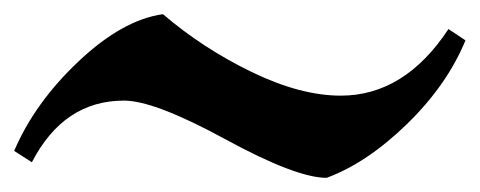

<svg xmlns="http://www.w3.org/2000/svg" viewBox="-20 -407 677 271"><path d="M461 -272Q551 -272 613 -366L637 -350Q611 -287 554.5 -232Q498 -177 441 -156Q398 -156 298 -210.5Q198 -265 155 -265Q70 -265 25 -178L0 -194Q29 -262 91 -320.5Q153 -379 210 -387Q266 -339 335 -305.5Q404 -272 461 -272Z"/></svg>

Font: Almendra SC
Style: Bold
Weight: 700
Designer: Ana Sanfelippo
Foundry: Ana Sanfelippo
Version: Version 1.003